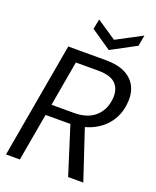

<svg xmlns="http://www.w3.org/2000/svg" viewBox="-164 -1001 889 1095"><g transform="rotate(20 280.5 -453.5)"><path d="M9 0 132 -700H358Q438 -700 484.5 -673.5Q531 -647 549 -602.5Q567 -558 559 -502Q552 -442 517.5 -393.5Q483 -345 423.5 -317Q364 -289 282 -289H144L93 0ZM386 0 287 -313H374L478 0ZM156 -355H292Q372 -355 418 -394.5Q464 -434 472 -500Q480 -558 449.5 -593.5Q419 -629 339 -629H204ZM519 -907 507 -841 356 -760 233 -844 245 -905 364 -825Z"/></g></svg>

Font: DM Sans 36pt
Style: Italic
Weight: 400
Italic angle: -10°
Designer: Colophon Foundry, Jonny Pinhorn
Foundry: Colophon Foundry
Version: Version 4.004;gftools[0.9.30]